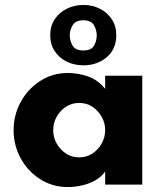

<svg xmlns="http://www.w3.org/2000/svg" viewBox="-20 -746 655 776"><path d="M254 10Q192 10 142 -22Q92 -54 63.5 -106.5Q35 -159 35 -220Q35 -281 63.5 -333.5Q92 -386 142 -418.5Q192 -451 254 -451Q296 -451 336 -437Q376 -423 405 -387V-440H555V0H405V-53Q390 -31 365 -17Q340 -3 311 3.5Q282 10 254 10ZM300 -110Q330 -110 353.5 -125.5Q377 -141 391 -166Q405 -191 405 -220Q405 -249 391 -274Q377 -299 353.5 -314.5Q330 -330 300 -330Q270 -330 246.5 -314.5Q223 -299 209 -274Q195 -249 195 -220Q195 -191 209 -166Q223 -141 246.5 -125.5Q270 -110 300 -110ZM317 -482Q280 -482 249.5 -497Q219 -512 201 -539.5Q183 -567 183 -604Q183 -641 201 -668Q219 -695 249.5 -710.5Q280 -726 317 -726Q354 -726 384 -710.5Q414 -695 432 -668Q450 -641 450 -604Q450 -548 411.5 -515Q373 -482 317 -482ZM317 -542Q349 -542 360 -561.5Q371 -581 371 -603Q371 -625 359.5 -644.5Q348 -664 317 -664Q286 -664 274 -644.5Q262 -625 262 -603Q262 -581 273.5 -561.5Q285 -542 317 -542Z"/></svg>

Font: Teachers
Style: Bold
Weight: 700
Designer: Alfredo Marco Pradil, Chank Diesel
Version: Version 1.001